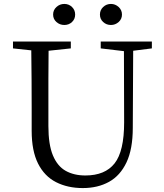

<svg xmlns="http://www.w3.org/2000/svg" viewBox="-20 -940 832 976"><path d="M544 -813Q521 -813 504.5 -828Q488 -843 488 -866Q488 -889 504.5 -904.5Q521 -920 544 -920Q566 -920 583 -904.5Q600 -889 600 -866Q600 -843 583 -828Q566 -813 544 -813ZM307 -813Q284 -813 267 -828Q250 -843 250 -866Q250 -889 267 -904.5Q284 -920 307 -920Q330 -920 346 -904.5Q362 -889 362 -866Q362 -843 346 -828Q330 -813 307 -813ZM752 -729V-694L657 -682L655 -290Q655 -182 623 -114.5Q591 -47 534 -15.5Q477 16 401 16Q324 16 265 -14Q206 -44 173.5 -108.5Q141 -173 141 -275V-391Q141 -464 140.5 -537.5Q140 -611 139 -684L46 -694V-729H340V-694L227 -682Q226 -611 226 -538Q226 -465 226 -391V-299Q226 -205 249 -150Q272 -95 314 -71.5Q356 -48 414 -48Q514 -48 562.5 -109.5Q611 -171 611 -318L610 -680L492 -694V-729Z"/></svg>

Font: Shippori Mincho TTF
Style: Regular
Weight: 400
Version: Version 2.100